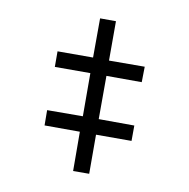

<svg xmlns="http://www.w3.org/2000/svg" viewBox="-116 -741 840 854"><g transform="rotate(-20 304.5 -313.5)"><path d="M164 3 252 -150 391 -70 426 -130 287 -211 385 -380 523 -300 559 -360 419 -440 508 -594 446 -630 357 -477 218 -557 183 -496 322 -416 225 -247 85 -327 51 -267 189 -187 101 -33Z"/></g></svg>

Font: Noto Serif Medium
Style: Regular
Weight: 500
Designer: Monotype Design Team
Foundry: Monotype Imaging Inc.
Version: Version 2.013